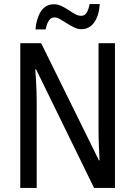

<svg xmlns="http://www.w3.org/2000/svg" viewBox="-20 -927 666 947"><path d="M547 0H444L158 -585H154Q156 -559 157.5 -532Q159 -505 160 -478.5Q161 -452 161 -426V0H80V-714H183L468 -136H471Q470 -161 468.5 -188.5Q467 -216 466.5 -243.5Q466 -271 466 -293V-714H547ZM155 -782Q157 -808 163.5 -830Q170 -852 181 -869.5Q192 -887 208 -896.5Q224 -906 246 -906Q265 -906 283 -897.5Q301 -889 318 -877.5Q335 -866 350.5 -857.5Q366 -849 381 -849Q398 -849 407.5 -864.5Q417 -880 422 -907H472Q468 -848 444 -815.5Q420 -783 382 -783Q363 -783 345 -792Q327 -801 309.5 -812Q292 -823 277 -832Q262 -841 248 -841Q232 -841 221.5 -826Q211 -811 205 -782Z"/></svg>

Font: Noto Sans Arabic Condensed
Style: Regular
Weight: 400
Width: 3
Designer: Monotype Design Team, Nadine Chahine, Nizar Qandah and Khaled Hosny
Foundry: Monotype Imaging Inc.
Version: Version 2.012